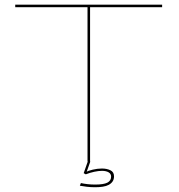

<svg xmlns="http://www.w3.org/2000/svg" viewBox="-20 -695 772 826"><path d="M356.5 0H367.5V-664H677.5V-675H45.5V-664H356.5ZM389.5 110.5Q407 110.5 422 108.2Q437 106 447.8 100.2Q458.5 94.5 464.5 85.5Q470.5 76.5 470.5 63.5Q470.5 45 455 37.5Q439.5 30 418.5 30Q399.5 30 379.2 34.8Q359 39.5 348.5 45.5L349 55Q367 48 385.5 44Q404 40 419 40Q436 40 447 46.2Q458 52.5 458 65Q458 82.5 441.8 90.8Q425.5 99 390 99Q372 99 356.5 97.2Q341 95.5 328 92.5L323.5 104Q337 106.5 353.5 108.5Q370 110.5 389.5 110.5ZM349 55 368.5 0H357.5L340 50Z"/></svg>

Font: Anybody Expanded Thin
Style: Regular
Weight: 250
Width: 7
Version: Version 1.113;gftools[0.9.25]